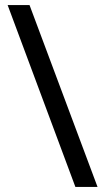

<svg xmlns="http://www.w3.org/2000/svg" viewBox="-20 -734 412 754"><path d="M96 -714 363 0H276L10 -714Z"/></svg>

Font: Noto Sans Old Turkic
Style: Regular
Weight: 400
Designer: Monotype Design Team
Foundry: Monotype Imaging Inc.
Version: Version 2.003; ttfautohint (v1.8.4.7-5d5b)